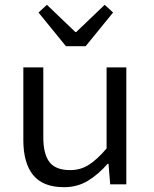

<svg xmlns="http://www.w3.org/2000/svg" viewBox="-20 -766 640 798"><path d="M246 12Q159 12 118 -38Q77 -88 77 -184V-486H160V-195Q160 -126 185.5 -92.5Q211 -59 272 -59Q314 -59 348.5 -80.5Q383 -102 423 -149V-486H505V0H438L431 -85H427Q390 -42 346 -15Q302 12 246 12ZM254 -574 140 -714 175 -746 293 -633H297L415 -746L450 -714L336 -574Z"/></svg>

Font: SauceCodePro NFM
Style: Regular
Weight: 400
Monospace: yes
Designer: Paul D. Hunt, Teo Tuominen
Foundry: Adobe
Version: Version 2.042;hotconv 1.1.0;makeotfexe 2.6.0;Nerd Fonts 3.3.